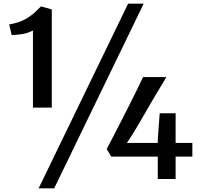

<svg xmlns="http://www.w3.org/2000/svg" viewBox="-20 -978 1094 1049"><path d="M160 -390V-811Q142 -802.5 126.8 -797.8Q111.5 -793 92.5 -790.5Q73.5 -788 44 -786.5L30 -844.5Q81 -853 114.5 -871.2Q148 -889.5 169.2 -909.5Q190.5 -929.5 204 -943L206.5 -942.5L263 -926.5V-390ZM680 -958H765L276 51H191ZM842 0V-122.5H587.5L563 -164Q575 -186.5 594.8 -224.5Q614.5 -262.5 638 -308.5Q661.5 -354.5 685.2 -401.2Q709 -448 729 -489Q749 -530 761.5 -557H889Q849 -491 816.2 -435.2Q783.5 -379.5 756 -331.5Q728.5 -283.5 702.5 -242L673.5 -197H842V-214L852.5 -359H939.5V-197H1031V-122.5H939.5V0Z"/></svg>

Font: Koeln Type Sans
Style: Regular
Weight: 400
Designer: Eben Sorkin
Foundry: Eben Sorkin
Version: Version 2.001